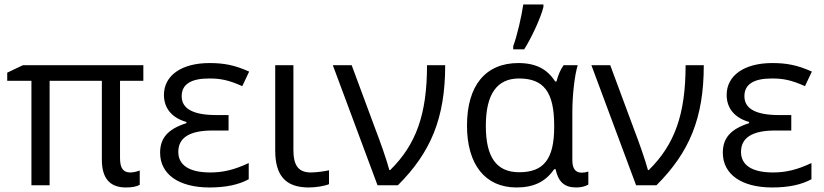

<svg xmlns="http://www.w3.org/2000/svg" viewBox="-20 -826 3674 856"><path d="M603 -2C588.9 5.9 568.4 9.8 541 9.8C469.7 9.8 434.1 -31.2 434.1 -113.8V-465.8H201.2V0H120.1V-465.8H12.2V-502L82 -535.2H619.1V-465.8H515.1V-120.1C515.1 -71.8 533.2 -57.1 561 -57.1C573.2 -57.1 587.4 -60.1 603 -65.9Z M999 -313V-244.1H926.8C825.7 -244.1 774.9 -212.4 774.9 -148.9C774.9 -90.3 822.8 -57.1 918 -57.1C972.7 -57.1 1023.9 -68.4 1088.9 -99.1V-26.9C1044.4 -2.4 985.8 9.8 914.1 9.8C777.3 9.8 693.8 -48.8 693.8 -145C693.8 -209 726.6 -250 811 -276.9V-282.2C747.1 -300.3 710.9 -342.8 710.9 -402.8C710.9 -489.3 789.1 -544.9 914.1 -544.9C977.1 -544.9 1025.9 -536.1 1090.8 -506.8L1060.1 -441.9C999 -469.2 963.4 -476.1 912.1 -476.1C830.6 -476.1 790 -449.7 790 -397C790 -340.8 841.8 -313 944.8 -313Z M1207 -535.2H1288.1V-157.2C1288.1 -89.4 1309.6 -57.1 1366.2 -57.1C1390.1 -57.1 1429.2 -62.5 1446.8 -66.9V-4.9C1426.8 3.4 1388.7 9.8 1356 9.8C1252 9.8 1207 -44.9 1207 -154.8Z M1663.1 0 1463.9 -535.2H1547.9L1654.8 -247.1C1671.9 -203.6 1705.6 -108.4 1715.8 -67.9H1719.7C1835 -181.6 1883.8 -315.9 1883.8 -535.2H1964.8C1964.8 -298.8 1900.4 -146.5 1753.9 0Z M2268.1 -606V-620.1C2285.6 -667 2305.2 -752.9 2313 -806.2H2402.8V-794.9C2391.1 -746.6 2348.6 -655.3 2316.9 -606ZM2460.9 -462.9C2468.8 -492.7 2479.5 -517.1 2492.7 -535.2H2555.7C2542 -492.2 2531.7 -401.9 2531.7 -326.2V-111.8C2531.7 -74.7 2545.4 -56.2 2572.8 -56.2C2582 -56.2 2592.3 -57.6 2603 -61V-2.9C2587.9 5.4 2569.8 9.8 2548.8 9.8C2496.1 9.8 2468.8 -15.6 2457 -71.8H2450.7C2412.1 -15.6 2359.4 9.8 2282.7 9.8C2143.6 9.8 2062 -91.8 2062 -266.1C2062 -444.3 2144.5 -544.9 2291 -544.9C2369.6 -544.9 2419.9 -517.6 2455.1 -462.9ZM2450.7 -267.1C2450.7 -416 2403.8 -476.1 2293.9 -476.1C2195.3 -476.1 2146 -405.8 2146 -265.1C2146 -127 2191.9 -58.1 2294.9 -58.1C2404.8 -58.1 2450.7 -117.7 2450.7 -259.8Z M2815.9 0 2616.7 -535.2H2700.7L2807.6 -247.1C2824.7 -203.6 2858.4 -108.4 2868.7 -67.9H2872.6C2987.8 -181.6 3036.6 -315.9 3036.6 -535.2H3117.7C3117.7 -298.8 3053.2 -146.5 2906.7 0Z M3507.8 -313V-244.1H3435.5C3334.5 -244.1 3283.7 -212.4 3283.7 -148.9C3283.7 -90.3 3331.5 -57.1 3426.8 -57.1C3481.4 -57.1 3532.7 -68.4 3597.7 -99.1V-26.9C3553.2 -2.4 3494.6 9.8 3422.9 9.8C3286.1 9.8 3202.6 -48.8 3202.6 -145C3202.6 -209 3235.4 -250 3319.8 -276.9V-282.2C3255.9 -300.3 3219.7 -342.8 3219.7 -402.8C3219.7 -489.3 3297.9 -544.9 3422.9 -544.9C3485.8 -544.9 3534.7 -536.1 3599.6 -506.8L3568.8 -441.9C3507.8 -469.2 3472.2 -476.1 3420.9 -476.1C3339.4 -476.1 3298.8 -449.7 3298.8 -397C3298.8 -340.8 3350.6 -313 3453.6 -313Z"/></svg>

Font: OpenSansEmoji
Style: Regular
Weight: 400
Foundry: MorbZ
Version: Version 1.000;PS 001.000;hotconv 1.0.70;makeotf.lib2.5.58329